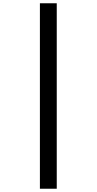

<svg xmlns="http://www.w3.org/2000/svg" viewBox="-20 -793 591 1174"><path d="M224 -773V361H327V-773Z"/></svg>

Font: Noto Sans Telugu Condensed SemiBold
Style: Regular
Weight: 600
Width: 3
Designer: Jelle Bosma - Monotype Design Team
Foundry: Monotype Imaging Inc.
Version: Version 2.005